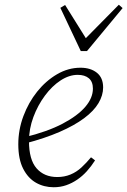

<svg xmlns="http://www.w3.org/2000/svg" viewBox="-20 -775 536 808"><path d="M206 13Q165 13 131.5 -6Q98 -25 77.5 -65Q57 -105 57 -168Q57 -229 78.5 -286.5Q100 -344 136.5 -389.5Q173 -435 220 -462.5Q267 -490 319 -490Q361 -490 387.5 -469Q414 -448 414 -407Q414 -374 394.5 -341Q375 -308 334 -277.5Q293 -247 231 -220Q169 -193 85 -171L82 -197Q180 -221 243.5 -254.5Q307 -288 339 -325.5Q371 -363 371 -402Q371 -431 354 -445.5Q337 -460 307 -460Q271 -460 235 -436.5Q199 -413 169 -372.5Q139 -332 120.5 -282.5Q102 -233 102 -181Q102 -103 134 -66.5Q166 -30 221 -30Q251 -30 276.5 -40.5Q302 -51 323 -70.5Q344 -90 363 -113L380 -100Q364 -75 345.5 -54.5Q327 -34 305 -19Q283 -4 258.5 4.5Q234 13 206 13ZM254 -754 352 -597H324L480 -755L496 -741L346 -560H320L234 -742Z"/></svg>

Font: Source Serif 4 18pt Light
Style: Italic
Weight: 300
Italic angle: -12°
Designer: Frank Grießhammer
Foundry: Adobe Systems Incorporated
Version: Version 4.004;hotconv 1.0.116;makeotfexe 2.5.65601